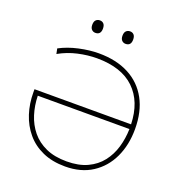

<svg xmlns="http://www.w3.org/2000/svg" viewBox="-161 -1053 1114 1195"><g transform="rotate(20 396.5 -455.5)"><path d="M402 9Q317 9 252.8 -19.8Q188.5 -48.5 145.8 -99.5Q103 -150.5 81.5 -216.8Q60 -283 60 -358V-378H699.5Q695 -527 609 -609.5Q523 -692 360.5 -692Q300 -692 235.2 -677.5Q170.5 -663 113 -630.5L106 -665Q161 -694.5 230.5 -709.8Q300 -725 360.5 -725Q477 -725 560.2 -681.5Q643.5 -638 688.2 -556Q733 -474 733 -358Q733 -253 694 -170Q655 -87 581 -39Q507 9 402 9ZM400 -24Q480.5 -24 537 -50.5Q593.5 -77 629 -122.5Q664.5 -168 681.5 -226Q698.5 -284 700 -347H93Q94.5 -282.5 112.8 -224.5Q131 -166.5 168 -121.2Q205 -76 262.5 -50Q320 -24 400 -24ZM495.5 -837Q480.5 -837 470.5 -847.5Q460.5 -858 460.5 -878Q460.5 -900 470.8 -910Q481 -920 496.5 -920Q512.5 -920 522 -909.5Q531.5 -899 531.5 -878Q531.5 -837 495.5 -837ZM295.5 -837Q280.5 -837 270.5 -847.5Q260.5 -858 260.5 -878Q260.5 -900 270.8 -910Q281 -920 296.5 -920Q312.5 -920 322 -909.5Q331.5 -899 331.5 -878Q331.5 -837 295.5 -837Z"/></g></svg>

Font: Heraclito Thin
Style: Regular
Weight: 100
Designer: Kostas Bartsokas (font) & Cristiano Sobral (main changes)
Foundry: Kostas Bartsokas (font) & Cristiano Sobral (main changes)
Version: Version 1.00;July 8, 2020;FontCreator 13.0.0.2655 64-bit